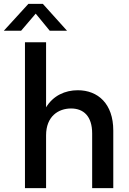

<svg xmlns="http://www.w3.org/2000/svg" viewBox="-60 -980 670 1000"><path d="M70 0H180V-275C180 -375 245 -415 310 -415C375 -415 420 -375 420 -285V0H530V-300C530 -440 450 -510 345 -510C279 -510 217 -482 180 -421V-760H70ZM163 -960H88L-40 -820H50L126 -909L199 -820H289Z"/></svg>

Font: Gully Medium
Style: Regular
Weight: 500
Designer: jaikishan Patel
Foundry: MagicType
Version: Version 1.000;Glyphs 3.2 (3242)